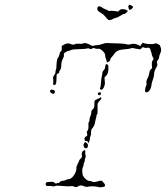

<svg xmlns="http://www.w3.org/2000/svg" viewBox="-20 -786 690 799"><path d="M335 -154Q334 -147 336 -140.5Q338 -134 335.5 -129.5Q333 -125 333 -119.5Q333 -114 330.5 -110Q328 -106 328 -101.5Q328 -97 325 -90Q320 -81 324 -59Q326 -51 335.5 -42Q345 -33 352 -33Q359 -33 364 -30Q370 -26 389 -32Q394 -34 400 -34Q406 -34 406 -32Q406 -30 412 -25Q420 -16 416 -11Q414 -8 403 -7Q392 -6 387.5 -8Q383 -10 368 -10.5Q353 -11 346 -9Q338 -7 330 -11Q314 -18 304 -10Q296 -5 287 -10Q281 -13 275.5 -11.5Q270 -10 254 -11Q216 -15 210 -12Q205 -9 197.5 -11Q190 -13 183 -12Q170 -10 170 -20Q170 -22 170.5 -23.5Q171 -25 173 -26.5Q175 -28 178.5 -28.5Q182 -29 188 -29Q202 -31 206 -26Q214 -19 217 -24Q218 -26 222.5 -24.5Q227 -23 227 -26Q227 -32 244 -34Q252 -35 255 -37.5Q258 -40 262 -40Q275 -40 285 -53Q291 -60 295 -70.5Q299 -81 298 -86.5Q297 -92 303.5 -104.5Q310 -117 310 -119Q310 -121 316 -126Q322 -131 321 -137Q318 -153 327 -159Q336 -165 335 -154ZM331 -191Q333 -195 334 -195Q346 -189 346 -182Q346 -169 338 -169Q331 -169 328.5 -177Q326 -185 331 -191ZM396 -379Q397 -381 399.5 -380.5Q402 -380 402 -378Q402 -373 389 -360Q385 -356 386 -335Q387 -314 384 -310.5Q381 -307 381 -301.5Q381 -296 379 -291.5Q377 -287 376 -278Q374 -263 361 -248Q359 -246 359 -234.5Q359 -223 356.5 -219Q354 -215 354 -208Q354 -201 350 -195L347 -189L346 -194Q345 -199 339 -199Q335 -199 334 -200Q333 -201 332 -205Q330 -215 338 -218Q346 -221 342 -232Q340 -237 344.5 -243Q349 -249 348 -261.5Q347 -274 350 -278.5Q353 -283 352.5 -288Q352 -293 356 -302Q360 -311 360 -318.5Q360 -326 365 -330Q374 -337 373 -354Q372 -364 374.5 -367.5Q377 -371 386 -374Q395 -378 396 -379ZM391 -401Q399 -405 400 -397Q400 -392 397 -390Q394 -389 390.5 -390.5Q387 -392 387 -396Q387 -400 391 -401ZM190 -411Q193 -414 198 -413Q213 -410 207 -399Q204 -392 195 -398Q184 -405 190 -411ZM419 -515Q422 -523 429 -516Q432 -512 431 -497Q430 -477 420 -469Q414 -465 415 -460Q416 -455 416.5 -444Q417 -433 412.5 -423.5Q408 -414 404 -413Q401 -412 398 -414Q395 -416 396 -418Q399 -422 401 -449Q401 -458 403.5 -467.5Q406 -477 406 -482.5Q406 -488 411 -493Q416 -498 417 -503.5Q418 -509 419 -515ZM325 -605Q334 -610 352 -601Q365 -593 369.5 -595.5Q374 -598 383 -598Q392 -598 404.5 -602.5Q417 -607 424 -607Q494 -605 501 -603Q516 -599 524 -602Q537 -607 555 -599L564 -594L566 -598Q569 -602 571 -605L574 -608L583 -605Q592 -603 605 -602.5Q618 -602 623 -604.5Q628 -607 633 -604.5Q638 -602 642 -600Q646 -598 647 -593.5Q648 -589 650 -584Q652 -573 646 -562Q642 -552 642 -547Q642 -542 637 -536Q631 -530 634 -520Q636 -514 632 -508Q621 -490 621 -476Q621 -467 616 -454Q611 -441 610 -430Q608 -416 600 -407Q596 -403 591.5 -402Q587 -401 585 -403Q583 -406 584 -414Q585 -422 587 -427Q591 -433 589.5 -441Q588 -449 594 -460Q600 -471 601 -481Q602 -491 607 -497L613 -502L612 -515Q611 -529 615 -534Q619 -538 619 -540.5Q619 -543 615 -550Q611 -558 611 -563Q611 -568 609.5 -568.5Q608 -569 607 -577Q603 -591 591 -587Q586 -585 580 -588Q572 -592 568 -584Q566 -580 560 -581Q554 -582 544.5 -583.5Q535 -585 533 -586Q531 -587 523.5 -584.5Q516 -582 496 -580.5Q476 -579 467 -573Q458 -567 455 -561.5Q452 -556 445 -548.5Q438 -541 439 -539Q440 -538 439 -536Q438 -534 436 -532Q434 -530 431 -529Q426 -526 425 -526.5Q424 -527 424 -530Q424 -534 421 -541Q418 -548 418 -554Q418 -567 401 -579Q395 -584 388 -583Q381 -582 373.5 -585Q366 -588 365 -585Q361 -579 351 -584Q347 -586 341.5 -584Q336 -582 308.5 -581.5Q281 -581 274.5 -577.5Q268 -574 264 -574Q262 -574 258 -572Q254 -570 250.5 -567.5Q247 -565 246 -563Q245 -561 246 -556Q247 -551 241 -540Q235 -529 235 -515Q235 -501 230 -494Q225 -487 226 -485Q227 -483 222 -480L216 -477L215 -458Q215 -442 212.5 -437Q210 -432 205 -432Q201 -433 201 -437Q203 -449 201 -460Q200 -466 205.5 -473Q211 -480 211 -486.5Q211 -493 213 -496.5Q215 -500 215 -513Q216 -541 222 -547Q226 -551 227.5 -560Q229 -569 233.5 -572.5Q238 -576 237 -585V-595L246 -600Q261 -609 274 -603Q286 -598 292 -602Q295 -605 308 -604Q321 -603 325 -605ZM387 -757Q391 -763 403 -756Q409 -751 418.5 -747.5Q428 -744 431 -741.5Q434 -739 438 -740.5Q442 -742 457 -740L472 -738L477 -743Q481 -748 490.5 -748Q500 -748 506 -744.5Q512 -741 512 -741Q512 -739 506 -733.5Q500 -728 498 -728Q491 -728 475 -717Q471 -714 461 -711.5Q451 -709 446 -705Q438 -701 432.5 -703Q427 -705 419 -716Q411 -726 400 -732.5Q389 -739 387 -742Q383 -749 387 -757ZM516 -764Q518 -766 519 -766Q520 -766 527 -763Q539 -758 528 -749Q518 -741 516 -749Q515 -754 514 -757.5Q513 -761 516 -764Z"/></svg>

Font: TT2020 Style D
Style: Italic
Weight: 400
Italic angle: -15°
Version: Version 0.2.000